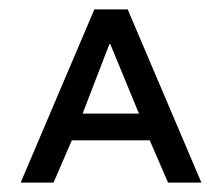

<svg xmlns="http://www.w3.org/2000/svg" viewBox="-20 -707 473 409"><path d="M24 -318H94L133 -408H299L338 -318H409L252 -687H181ZM156 -465 213 -613H215L276 -465Z"/></svg>

Font: Saira UNSAM SC
Style: Regular
Weight: 400
Designer: Hector Gatti with collaboration of the Omnibus-Type team
Foundry: Omnibus-Type
Version: Version 1.072;PS 001.072;hotconv 1.0.88;makeotf.lib2.5.64775